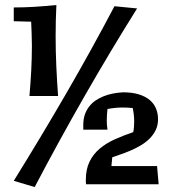

<svg xmlns="http://www.w3.org/2000/svg" viewBox="-20 -733 689 770"><path d="M98.1 -348.1Q102.5 -398.4 105.2 -449Q107.9 -499.5 107.9 -549.8Q107.9 -574.2 106.9 -597.9Q106 -621.6 105 -646L35.2 -647.9V-703.1Q78.1 -703.1 120.6 -705.8Q163.1 -708.5 206.1 -712.9Q203.1 -649.9 203.1 -587.9Q203.1 -527.3 205.8 -468Q208.5 -408.7 212.9 -348.1ZM529.8 -699.2Q420.4 -524.4 318.4 -346.2Q216.3 -168 119.1 17.1L35.2 -7.8Q144 -183.1 245.1 -357.4Q346.2 -531.7 439 -708ZM616.2 5.9H325.2Q324.2 1.5 324.2 -2.9Q324.2 -7.3 324.2 -11.2Q324.2 -54.7 339.4 -85.2Q354.5 -115.7 380.6 -137.5Q406.7 -159.2 441.2 -174.6Q475.6 -189.9 514.2 -203.1Q516.6 -213.4 517.3 -224.4Q518.1 -235.4 518.1 -246.1Q518.1 -273.4 512.2 -299.8Q502.4 -300.8 491.9 -301.3Q481.4 -301.8 471.2 -301.8Q442.4 -301.8 411.1 -295.9Q408.2 -272.9 408.2 -250Q408.2 -231 411.1 -212.9H314V-231.9Q314 -256.3 320.8 -274.9Q327.6 -293.5 338.9 -307.4Q350.1 -321.3 364.3 -330.6Q378.4 -339.8 393.6 -346.2Q428.2 -360.4 473.1 -362.8Q510.3 -362.8 536.9 -354.5Q563.5 -346.2 580.6 -331.8Q597.7 -317.4 605.7 -297.6Q613.8 -277.8 613.8 -254.9Q613.8 -230 604 -210.4Q594.2 -190.9 578.6 -175.8Q563 -160.6 543.2 -149.2Q523.4 -137.7 502.9 -128.9Q482.4 -120.1 463.4 -113.8Q444.3 -107.4 430.2 -102.1L426.8 -66.9H609.9Z"/></svg>

Font: Galindo
Style: Regular
Weight: 400
Version: Version 1.000